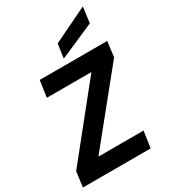

<svg xmlns="http://www.w3.org/2000/svg" viewBox="-230 -1064 1031 1171"><g transform="rotate(-30 285.5 -478.5)"><path d="M-2 0 12 -107 395 -584H81L98 -700H573L560 -593L174 -116H492L475 0ZM290 -739 304 -838 550 -957 535 -846Z"/></g></svg>

Font: Host Grotesk Black
Style: Italic
Weight: 900
Italic angle: -8°
Designer: Doğukan Karapınar based on Poppins by Indian Type Foundry, Jonny Pinhorn
Foundry: Element Type
Version: Version 1.000; ttfautohint (v1.8.4.7-5d5b);gftools[0.9.33]